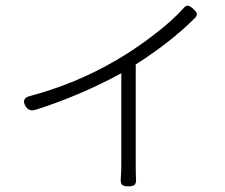

<svg xmlns="http://www.w3.org/2000/svg" viewBox="-20 -595 797 679"><path d="M434 64Q418 64 412 58.5Q406 53 407 38Q409 10 409 -9V-336Q266 -258 107 -207Q82 -199 70 -220Q54 -248 88 -256Q249 -299 391 -382Q458 -421 523 -471Q590 -522 629 -566Q637 -576 645 -575Q652 -574 663 -564Q674 -554 676 -547Q678 -540 669 -531Q584 -446 460 -367V-188V-9Q460 24 461 38Q462 53 456 58.5Q450 64 434 64Z"/></svg>

Font: GenSenRounded TW L
Style: Regular
Weight: 300
Version: Version 1.501;PS 1;hotconv 16.6.51;makeotf.lib2.5.65220